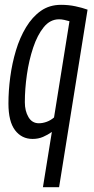

<svg xmlns="http://www.w3.org/2000/svg" viewBox="-20 -566 388 796"><path d="M343 -526 225 210H158L195 -19Q178 -7 158.5 1.5Q139 10 115 10Q70 10 42.5 -26Q15 -62 15 -137Q15 -190 22.5 -246.5Q30 -303 46 -356.5Q62 -410 88 -453Q114 -496 149.5 -521Q185 -546 233 -546Q264 -546 292.5 -540Q321 -534 343 -526ZM268 -478Q258 -481 246.5 -483.5Q235 -486 225 -486Q188 -486 161.5 -453.5Q135 -421 117.5 -368.5Q100 -316 91.5 -256.5Q83 -197 83 -142Q83 -106 98 -80.5Q113 -55 141 -55Q157 -55 173.5 -61Q190 -67 204 -79Z"/></svg>

Font: Georama Condensed
Style: Italic
Weight: 400
Width: 3
Italic angle: -9°
Designer: Jean-Baptiste Levee
Foundry: Production Type
Version: Version 1.000